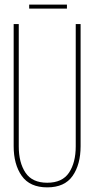

<svg xmlns="http://www.w3.org/2000/svg" viewBox="-20 -804 407 829"><path d="M106 -784H269V-767H106ZM328 -700V-173Q328 -94 293.5 -44.5Q259 5 184 5Q109 5 74 -44.5Q39 -94 39 -173V-700H61V-172Q61 -102 90 -58.5Q119 -15 184 -15Q249 -15 278 -58.5Q307 -102 307 -172V-700Z"/></svg>

Font: Bebas Neue Light
Style: Regular
Weight: 300
Designer: Ryoichi Tsunekawa
Foundry: Ryoichi Tsunekawa
Version: Version 001.003; ttfautohint (v1.5.65-e2d9)